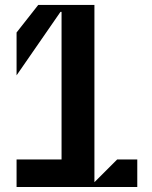

<svg xmlns="http://www.w3.org/2000/svg" viewBox="-20 -747 607 767"><path d="M528.4 0H46.2V-110.1H225.9V-699.6H221.6L46.2 -446V-617.2L132.8 -727.3H357.2V-19.2L448.2 -110.1H528.4Z"/></svg>

Font: Riot Sans
Style: Bold
Weight: 600
Designer: Rasmus Andersson
Foundry: rsms
Version: Version 4.001